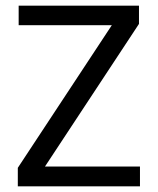

<svg xmlns="http://www.w3.org/2000/svg" viewBox="-20 -659 558 679"><path d="M475 -70V0H43V-65.5L375.5 -570H46V-639H471.5V-574.5L139 -70Z"/></svg>

Font: Anek Tamil Medium
Style: Regular
Weight: 400
Version: Version 1.003